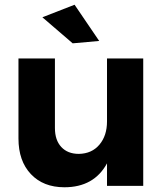

<svg xmlns="http://www.w3.org/2000/svg" viewBox="-20 -785 700 811"><path d="M585 -538V0H432V-95Q377 6 252 6Q163 6 110.5 -49.5Q58 -105 58 -200V-538H212V-244Q212 -193 239 -164Q266 -135 313 -135Q368 -136 400 -174Q432 -212 432 -272V-538ZM295 -765 399 -612 287 -602 159 -712Z"/></svg>

Font: Gontserrat SemiBold
Style: Regular
Weight: 600
Designer: Julieta Ulanovsky
Foundry: Julieta Ulanovsky
Version: Version 6.001